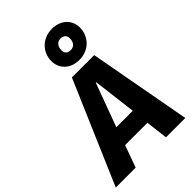

<svg xmlns="http://www.w3.org/2000/svg" viewBox="-339 -1112 1222 1222"><g transform="rotate(-45 272.0 -501.0)"><path d="M383 -149H182L128 0H-51L247 -693H448L575 0H401ZM223 -269H371L335 -562H331ZM365 -821Q387 -821 400.5 -836Q414 -851 414 -879Q414 -898 402 -909Q390 -920 373 -920Q350 -920 336 -904.5Q322 -889 322 -862Q322 -842 333.5 -831.5Q345 -821 365 -821ZM361 -738Q300 -738 264 -772.5Q228 -807 228 -859Q228 -889 239 -915Q250 -941 269.5 -960.5Q289 -980 316.5 -991Q344 -1002 377 -1002Q405 -1002 429.5 -993Q454 -984 471 -968.5Q488 -953 498 -931Q508 -909 508 -883Q508 -852 497 -825.5Q486 -799 466.5 -779.5Q447 -760 420 -749Q393 -738 361 -738Z"/></g></svg>

Font: Qjlgwqiwhsfqbnnlvksmvfsycuq
Style: Regular
Weight: 700
Italic angle: -8°
Designer: Carrois Corporate & Edenspiekermann
Foundry: Carrois Corporate GbR & Edenspiekermann AG
Version: Version 2.001